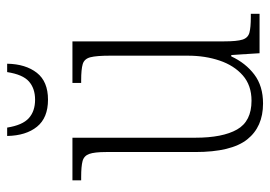

<svg xmlns="http://www.w3.org/2000/svg" viewBox="-132 -632 773 550"><g transform="rotate(-90 255.0 -356.5)"><path d="M234 10Q167 10 131 -35.5Q95 -81 95 -184V-439Q95 -473 89.5 -488Q84 -503 69 -507Q54 -511 23 -511H14V-536H136V-184Q136 -106 159.5 -64.5Q183 -23 242 -23Q286 -23 314.5 -48Q343 -73 357 -114.5Q371 -156 371 -205V-429Q371 -467 366.5 -484.5Q362 -502 347 -506.5Q332 -511 300 -511H293V-536H412V-101Q412 -65 417 -49Q422 -33 437 -29Q452 -25 481 -25H491V0H378L373 -81H369Q350 -40 317 -15Q284 10 234 10ZM245 -606Q193 -606 167.5 -637.5Q142 -669 141 -723H165Q172 -679 192 -661Q212 -643 245 -643Q277 -643 297 -660.5Q317 -678 324 -723H348Q347 -670 322 -638Q297 -606 245 -606Z"/></g></svg>

Font: Noto Serif Sinhala Condensed ExtraLight
Style: Regular
Weight: 200
Width: 3
Designer: Jelle Bosma - Monotype Design Team
Foundry: Monotype Imaging Inc.
Version: Version 2.007; ttfautohint (v1.8.4.7-5d5b)